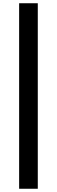

<svg xmlns="http://www.w3.org/2000/svg" viewBox="-20 -878 351 1184"><path d="M98 286H213V-858H98Z"/></svg>

Font: ChiuKong Gothic MN Heavy
Style: Regular
Weight: 900
Designer: Ryoko NISHIZUKA 西塚涼子 (kana, bopomofo & ideographs); Paul D. Hunt (Latin, Greek & Cyrillic); Sandoll Communications 산돌커뮤니
Foundry: Adobe
Version: Version 1.300